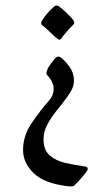

<svg xmlns="http://www.w3.org/2000/svg" viewBox="-20 -502 399 691"><path d="M189.9 -298.3Q194.3 -298.3 197.8 -295.9Q214.4 -283.7 230.2 -261.5Q246.1 -239.3 246.1 -213.4Q246.1 -193.8 237.8 -178.5Q229.5 -163.1 221.2 -152.3Q204.1 -128.9 184.3 -104.5Q164.6 -80.1 150.6 -54.4Q136.7 -28.8 136.7 -1Q136.7 38.1 158.9 57.4Q181.2 76.7 215.6 84.5Q250 92.3 286.1 97.2Q295.9 98.6 295.9 106Q295.9 110.4 285.9 123Q275.9 135.7 264.4 148.2Q252.9 160.6 248.5 164.6Q245.1 168 241.7 168.5Q238.3 168.9 234.4 168.9Q220.2 168.9 186.3 161.9Q152.3 154.8 125 139.2Q99.1 124 81.1 97.2Q63 70.3 63 37.6Q63 -13.2 93 -57.6Q123 -102.1 155.8 -139.2Q165.5 -150.4 169.4 -161.4Q173.3 -172.4 173.3 -183.1Q173.3 -190.9 168.9 -203.1Q164.6 -215.3 152.3 -229Q147 -233.9 147 -239.7Q147 -242.2 147.7 -243.9Q148.4 -245.6 149.9 -250Q152.3 -258.3 163.8 -273.7Q175.3 -289.1 180.2 -293.9Q184.6 -298.3 189.9 -298.3ZM183.6 -481.9Q188 -481.9 189.9 -480.5Q199.7 -474.6 216.6 -458.5Q233.4 -442.4 242.7 -431.2Q247.1 -424.8 247.1 -420.9Q247.1 -416.5 244.1 -413.6Q231.9 -401.4 220 -387.7Q208 -374 201.2 -364.3Q198.2 -359.4 193.4 -359.4Q190.9 -359.4 189.5 -360.6Q188 -361.8 185.5 -363.3Q180.7 -366.7 170.2 -376.7Q159.7 -386.7 149.4 -396.5Q139.2 -406.2 134.8 -408.7Q127.9 -413.6 127.9 -419.4Q127.9 -421.9 132.3 -429.7Q135.3 -435.1 143.8 -445.8Q152.3 -456.5 162.1 -466.6Q171.9 -476.6 177.7 -480.5Q180.2 -481.9 183.6 -481.9Z"/></svg>

Font: David Libre
Style: Regular
Weight: 400
Designer: Ismar David, J. Victor Gaultney, Annie Olsen and Meir Sadan
Foundry: Monotype Imaging Inc. & SIL International
Version: Version 1.100; ttfautohint (v1.8.4.7-5d5b)